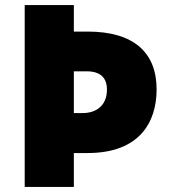

<svg xmlns="http://www.w3.org/2000/svg" viewBox="-20 -734 667 754"><path d="M595 -383C595 -528 505 -610 324 -610H270V-714H77V0H270V-133H324C527 -133 595 -253 595 -383ZM305 -290H270V-454H320C376 -454 400 -427 400 -382C400 -317 355 -290 305 -290Z"/></svg>

Font: Noto Sans Lao Looped Black
Style: Regular
Weight: 900
Designer: Mark Frömberg, Ben Mitchell
Foundry: The Fontpad Ltd
Version: Version 1.002